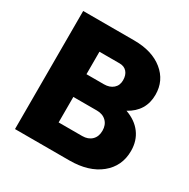

<svg xmlns="http://www.w3.org/2000/svg" viewBox="-159 -847 973 990"><g transform="rotate(30 327.0 -351.5)"><path d="M597.2 -515.1Q597.2 -417.5 508.8 -369.1Q568.4 -348.1 600.6 -304.9Q632.8 -261.7 632.8 -201.2Q632.8 -110.4 564.7 -55.2Q496.6 0 381.8 0H58.1V-703.1H361.8Q468.8 -703.1 533 -651.1Q597.2 -599.1 597.2 -515.1ZM376 -293.9H235.8V-142.1H376Q411.1 -142.1 432.1 -162.4Q453.1 -182.6 453.1 -217.8Q453.1 -252.4 432.1 -273.2Q411.1 -293.9 376 -293.9ZM235.8 -563V-429.2H339.8Q373.5 -429.2 394.3 -447.3Q415 -465.3 415 -496.1Q415 -527.3 399.2 -545.2Q383.3 -563 356 -563Z"/></g></svg>

Font: LT Superior Black
Style: Regular
Weight: 900
Designer: Daniel Lyons
Foundry: LyonsType
Version: Version 2.005